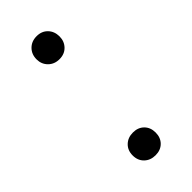

<svg xmlns="http://www.w3.org/2000/svg" viewBox="-170 -523 561 561"><g transform="rotate(-45 110.5 -243.0)"><path d="M111 3Q90 3 76.5 -10Q63 -23 63 -44Q63 -65 76.5 -78Q90 -91 111 -91Q132 -91 145 -78Q158 -65 158 -44Q158 -23 145 -10Q132 3 111 3ZM111 -394Q90 -394 76.5 -407.5Q63 -421 63 -441Q63 -462 76.5 -475.5Q90 -489 111 -489Q132 -489 145 -475.5Q158 -462 158 -441Q158 -421 145 -407.5Q132 -394 111 -394Z"/></g></svg>

Font: Chiron GoRound TC L
Style: Regular
Weight: 300
Designer: Ryoko NISHIZUKA 西塚涼子 (kana, bopomofo & ideographs); Paul D. Hunt (Latin, Greek & Cyrillic); Sandoll Communications 산돌커뮤니
Foundry: Adobe
Version: Version 1.000;hotconv 1.1.1;makeotfexe 2.6.0